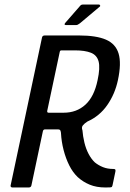

<svg xmlns="http://www.w3.org/2000/svg" viewBox="-20 -830 577 850"><path d="M35 0Q31 0 28.5 -2.5Q26 -5 27 -9L166 -664Q168 -673 178 -673H330Q406 -673 449 -654.5Q492 -636 505 -593Q518 -550 502 -475Q489 -414 455 -365Q421 -316 367 -292Q353 -283 346.5 -274.5Q340 -266 345 -253Q347 -227 353.5 -199.5Q360 -172 372 -149Q384 -126 400 -111Q416 -98 436 -90Q456 -82 482 -82Q488 -82 490 -80Q492 -78 491 -71L478 -9Q477 -5 475.5 -3Q474 -1 467.5 -0.5Q461 0 447 0Q407 0 377 -12.5Q347 -25 324 -46Q302 -67 286.5 -98Q271 -129 261.5 -166Q252 -203 250 -240Q250 -244 248 -250.5Q246 -257 238 -257H178Q175 -257 172.5 -254.5Q170 -252 169 -245L119 -9Q117 0 107 0ZM189 -339Q188 -331 195 -331H262Q319 -331 358 -366.5Q397 -402 412 -475Q424 -530 416.5 -558Q409 -586 382.5 -596.5Q356 -607 312 -607H253Q249 -607 247 -605.5Q245 -604 244 -598ZM317 -719H272Q266 -719 266 -722.5Q266 -726 270 -730L332 -801Q336 -806 339 -808Q342 -810 349 -810H418Q421 -810 423 -806.5Q425 -803 422 -801L334 -727Q329 -724 325.5 -721.5Q322 -719 317 -719Z"/></svg>

Font: Glory Thin Medium
Style: Italic
Weight: 500
Italic angle: -12°
Version: Version 1.011